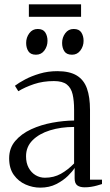

<svg xmlns="http://www.w3.org/2000/svg" viewBox="-20 -853 504 881"><path d="M164.5 8Q130.5 8 97.8 -6.2Q65 -20.5 43.5 -50.2Q22 -80 22 -126.5Q22 -173.5 50 -206.2Q78 -239 123 -259.8Q168 -280.5 220 -290Q272 -299.5 320 -300V-349.5Q320 -391 313.2 -420.2Q306.5 -449.5 286.8 -465.2Q267 -481 227.5 -481Q177 -481 135.8 -467Q94.5 -453 64 -434.5L48.5 -459.5Q66 -473 95.2 -488.5Q124.5 -504 162.2 -515.2Q200 -526.5 243 -526.5Q299.5 -526.5 332.2 -506.5Q365 -486.5 379 -447Q393 -407.5 393 -349V-28.5H448V-8.5Q437 -5 424.5 -1.5Q412 2 398 4.2Q384 6.5 368.5 6.5Q346.5 6.5 334.5 -2.5Q322.5 -11.5 322.5 -34.5V-82.5Q313.5 -67.5 291.8 -46Q270 -24.5 238 -8.2Q206 8 164.5 8ZM186 -37.5Q227 -37.5 259.2 -55.5Q291.5 -73.5 320 -103V-270.5Q259.5 -270.5 209.5 -255Q159.5 -239.5 129.5 -209.5Q99.5 -179.5 99.5 -136Q99.5 -105 111.5 -83Q123.5 -61 143.2 -49.2Q163 -37.5 186 -37.5ZM144.5 -602Q120.5 -602 110.2 -617.8Q100 -633.5 100 -656Q100 -681 114.5 -700.5Q129 -720 152.5 -720H153.5Q177.5 -720 187.8 -704Q198 -688 198 -665.5Q198 -641 183.8 -621.5Q169.5 -602 145.5 -602ZM310 -602Q285.5 -602 275.2 -617.8Q265 -633.5 265 -656Q265 -681 279.5 -700.5Q294 -720 317.5 -720H318.5Q343 -720 353.2 -704Q363.5 -688 363.5 -665.5Q363.5 -641 349 -621.5Q334.5 -602 311 -602ZM352 -833V-776H112.5V-833Z"/></svg>

Font: Merriweather 120pt Light
Style: Regular
Weight: 300
Version: Version 2.100